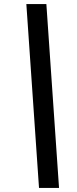

<svg xmlns="http://www.w3.org/2000/svg" viewBox="-20 -820 379 940"><path d="M269 100H171L109 -800H207Z"/></svg>

Font: Albert Sans Medium
Style: Italic
Weight: 500
Italic angle: -11.25°
Designer: Andreas Rasmussen
Foundry: a.Foundry
Version: Version 1.025